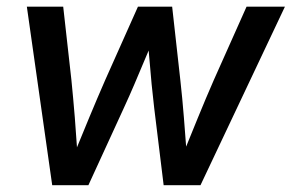

<svg xmlns="http://www.w3.org/2000/svg" viewBox="-20 -542 854 562"><path d="M132.8 0 58.6 -522.5H165L189 -308.1Q194.3 -255.4 199 -197.8Q203.6 -140.1 207.5 -80.6H192.9Q216.8 -139.2 240.7 -196.8Q264.6 -254.4 288.1 -308.1L383.8 -522.5H483.9L507.8 -308.1Q513.7 -255.4 518.3 -197.8Q522.9 -140.1 527.3 -80.6H511.7Q535.6 -139.6 559.1 -197Q582.5 -254.4 606 -308.1L701.7 -522.5H814L566.9 0H459L431.2 -227.1Q427.2 -260.3 423.8 -295.7Q420.4 -331.1 417.5 -367.4Q414.6 -403.8 411.1 -439H434.1Q418.9 -403.8 403.8 -367.4Q388.7 -331.1 373.5 -295.7Q358.4 -260.3 342.8 -226.6L238.8 0Z"/></svg>

Font: Inter 28pt Medium
Style: Italic
Weight: 500
Italic angle: -9.3988°
Designer: Rasmus Andersson
Foundry: rsms
Version: Version 4.001;git-66647c0bb